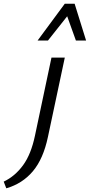

<svg xmlns="http://www.w3.org/2000/svg" viewBox="-149 -727 485 1037"><path d="M40 5 129 -416H201L110 12Q85 131 28.5 198Q-28 265 -115 290L-129 254Q-68 225 -24.5 165.5Q19 106 40 5ZM54 -508 201 -707H254L232 -662L110 -508ZM261 -508 206 -661 201 -707H254L316 -508Z"/></svg>

Font: Ysabeau Office Medium
Style: Italic
Weight: 500
Italic angle: -12°
Designer: Christian Thalmann (Catharsis Fonts)
Version: Version 2.001;gftools[0.9.30]; featfreeze: tnum,lnum,ss02